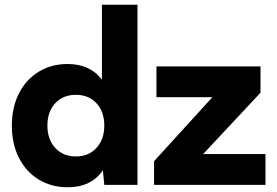

<svg xmlns="http://www.w3.org/2000/svg" viewBox="-20 -780 1170 810"><path d="M414 -62Q366 10 265 10Q197 10 143.5 -22.5Q90 -55 60 -114Q30 -173 30 -250Q30 -327 60 -386Q90 -445 143.5 -477.5Q197 -510 265 -510Q360 -510 410 -444V-760H560V0H420ZM420 -250Q420 -309 387 -344.5Q354 -380 300 -380Q246 -380 213 -344.5Q180 -309 180 -250Q180 -192 213 -156Q246 -120 300 -120Q354 -120 387 -156Q420 -192 420 -250ZM630 -100 876 -370H640V-500H1079V-389L837 -130H1100V0H630Z"/></svg>

Font: Goli Bold
Style: Regular
Weight: 700
Designer: jaikishan Patel
Foundry: MagicType
Version: Version 1.000